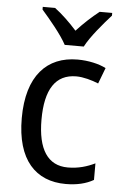

<svg xmlns="http://www.w3.org/2000/svg" viewBox="-55 -805 540 854"><g transform="rotate(5 215.5 -378.0)"><path d="M213 -606H298C321 -651 376 -715 411 -754V-766H355C321 -739 290 -711 255 -673C223 -709 187 -743 156 -766H101V-754C137 -713 189 -651 213 -606ZM271 10C321 10 362 0 395 -19V-93C360 -76 321 -64 274 -64C184 -64 139 -134 139 -266C139 -401 184 -471 277 -471C308 -471 347 -460 376 -448L403 -519C372 -535 325 -546 276 -546C140 -546 51 -455 51 -265C51 -78 137 10 271 10Z"/></g></svg>

Font: Noto Sans Arabic SemCond
Style: Regular
Weight: 400
Width: 4
Designer: Monotype Design Team, Nadine Chahine, Nizar Qandah and Khaled Hosny
Foundry: Monotype Imaging Inc.
Version: Version 2.012